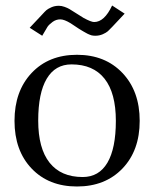

<svg xmlns="http://www.w3.org/2000/svg" viewBox="-20 -676 565 704"><path d="M88.9 -574.2 134.8 -623Q144.5 -633.8 150.1 -638.7Q155.8 -643.6 168.2 -649.2Q180.7 -654.8 195.8 -654.8Q205.6 -654.8 216.6 -650.9Q227.5 -647 234.1 -643.1Q240.7 -639.2 256.8 -628.9L287.1 -609.9Q314.5 -595.2 325.2 -595.2Q362.8 -595.2 391.1 -655.8L437 -626L391.1 -577.1Q381.3 -566.9 375.5 -561.5Q369.6 -556.2 356.9 -550.5Q344.2 -544.9 329.1 -544.9Q325.2 -544.9 321.5 -545.4Q317.9 -545.9 314.9 -546.6Q312 -547.4 307.6 -549.3Q303.2 -551.3 301 -552.2Q298.8 -553.2 293.7 -556.2Q288.6 -559.1 286.4 -560.3Q284.2 -561.5 277.8 -565.4Q271.5 -569.3 269 -570.8L238.8 -590.8Q215.3 -605 201.2 -605Q185.5 -605 172.6 -595.5Q159.7 -585.9 154.3 -577.9Q148.9 -569.8 137.7 -549.8Q135.7 -546.4 134.8 -544.9ZM283.2 -26.9Q342.8 -26.9 373.8 -79.3Q404.8 -131.8 404.8 -232.9Q404.8 -335 363.3 -387.5Q321.8 -439.9 242.2 -439.9Q182.6 -439.9 151.4 -387.5Q120.1 -335 120.1 -233.9Q120.1 -131.8 161.9 -79.3Q203.6 -26.9 283.2 -26.9ZM95.9 -408.4Q158.7 -475.1 262.2 -475.1Q365.7 -475.1 429 -408.4Q492.2 -341.8 492.2 -232.9Q492.2 -124 429 -58.1Q365.7 7.8 262.2 7.8Q158.7 7.8 95.9 -58.1Q33.2 -124 33.2 -232.9Q33.2 -341.8 95.9 -408.4Z"/></svg>

Font: Resagokr
Style: Regular
Weight: 500
Designer: gluk
Foundry: gluk
Version: Version 0.95